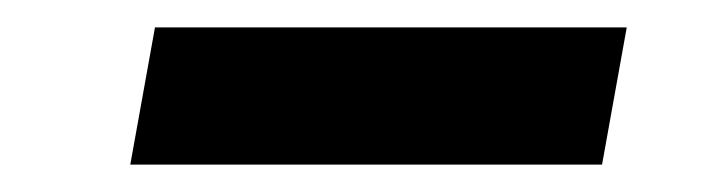

<svg xmlns="http://www.w3.org/2000/svg" viewBox="-20 -399 521 140"><path d="M93 -379H437L419 -279H75Z"/></svg>

Font: Kufam Medium
Style: Italic
Weight: 500
Italic angle: -11°
Designer: Artur Schmal
Foundry: Original Type
Version: Version 1.301; ttfautohint (v1.8.3)